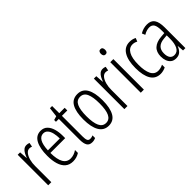

<svg xmlns="http://www.w3.org/2000/svg" viewBox="79 -1545 2367 2367"><g transform="rotate(-45 1263.0 -361.0)"><path d="M229 -541Q239 -541 251 -539Q263 -537 274 -532L264 -478Q257 -481 246.5 -483.5Q236 -486 226 -486Q193 -486 169.5 -456Q146 -426 133.5 -378.5Q121 -331 122 -279V0H68V-532H110L118 -427H121Q131 -456 145 -482Q159 -508 179.5 -524.5Q200 -541 229 -541Z M476 -542Q530 -542 563 -509Q596 -476 611.5 -422Q627 -368 627 -305V-263H369Q370 -37 499 -37Q555 -37 609 -74V-23Q584 -7 555.5 1.5Q527 10 495 10Q432 10 392.5 -24.5Q353 -59 334.5 -121Q316 -183 316 -265Q316 -395 356 -468.5Q396 -542 476 -542ZM476 -496Q429 -496 401.5 -449.5Q374 -403 370 -307H577Q577 -358 567 -401Q557 -444 534.5 -470Q512 -496 476 -496Z M842 -38Q854 -38 866.5 -41Q879 -44 889 -49V-3Q876 3 861 6.5Q846 10 828 10Q779 10 759 -23.5Q739 -57 739 -123V-486H689V-517L740 -532L755 -657H793V-532H887V-486H793V-126Q793 -81 802.5 -59.5Q812 -38 842 -38Z M1284 -267Q1284 -134 1243 -62Q1202 10 1117 10Q1033 10 990.5 -62.5Q948 -135 948 -268Q948 -401 989 -471.5Q1030 -542 1117 -542Q1202 -542 1243 -470.5Q1284 -399 1284 -267ZM1003 -268Q1003 -155 1030.5 -96.5Q1058 -38 1117 -38Q1175 -38 1202.5 -94.5Q1230 -151 1230 -267Q1230 -376 1204 -435Q1178 -494 1117 -494Q1056 -494 1029.5 -436.5Q1003 -379 1003 -268Z M1557 -541Q1567 -541 1579 -539Q1591 -537 1602 -532L1592 -478Q1585 -481 1574.5 -483.5Q1564 -486 1554 -486Q1521 -486 1497.5 -456Q1474 -426 1461.5 -378.5Q1449 -331 1450 -279V0H1396V-532H1438L1446 -427H1449Q1459 -456 1473 -482Q1487 -508 1507.5 -524.5Q1528 -541 1557 -541Z M1710 -732Q1729 -732 1737.5 -719Q1746 -706 1746 -686Q1746 -640 1710 -640Q1692 -640 1682.5 -652.5Q1673 -665 1673 -686Q1673 -706 1682 -719Q1691 -732 1710 -732ZM1736 -532V0H1682V-532Z M2022 10Q1935 10 1892.5 -60.5Q1850 -131 1850 -261Q1850 -396 1895.5 -469Q1941 -542 2027 -542Q2077 -542 2115 -521L2097 -476Q2065 -494 2031 -494Q1971 -494 1938 -435.5Q1905 -377 1905 -262Q1905 -157 1934.5 -97.5Q1964 -38 2028 -38Q2067 -38 2111 -59V-12Q2092 -2 2067.5 4Q2043 10 2022 10Z M2330 -542Q2399 -542 2429.5 -497.5Q2460 -453 2460 -360V0H2419L2412 -84H2410Q2395 -44 2367.5 -17Q2340 10 2291 10Q2249 10 2222.5 -11Q2196 -32 2183.5 -66Q2171 -100 2171 -140Q2171 -219 2216.5 -261Q2262 -303 2346 -310L2407 -315V-358Q2407 -433 2387.5 -464.5Q2368 -496 2324 -496Q2303 -496 2278.5 -489Q2254 -482 2226 -465L2208 -507Q2265 -542 2330 -542ZM2352 -269Q2226 -257 2226 -141Q2226 -88 2246.5 -61Q2267 -34 2305 -34Q2357 -34 2382.5 -83.5Q2408 -133 2408 -216V-274Z"/></g></svg>

Font: Noto Sans Thai ExtCond Light
Style: Regular
Weight: 300
Width: 2
Designer: Monotype Design Team
Foundry: Monotype Imaging Inc.
Version: Version 2.002; ttfautohint (v1.8.4.7-5d5b)